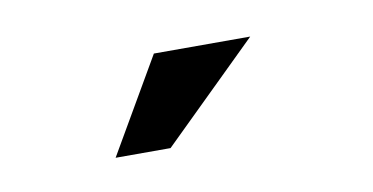

<svg xmlns="http://www.w3.org/2000/svg" viewBox="-30 -728 408 210"><g transform="rotate(-10 174.5 -622.5)"><path d="M86 -570 147 -675H254L147 -570Z"/></g></svg>

Font: Questrial
Style: Regular
Weight: 400
Designer: Joe Prince
Foundry: Joe Prince
Version: Version 1.002